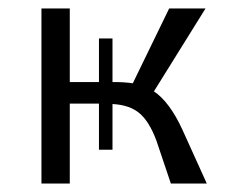

<svg xmlns="http://www.w3.org/2000/svg" viewBox="-20 -434 532 454"><path d="M246 -188V-80H214V-189H145V0H78V-414H145V-240H214V-343H246V-240H249Q275 -240 294 -237L380 -414H466L344 -218Q381 -193 411 -128L469 0H384L350 -101Q333 -147 309.5 -166.5Q286 -186 246 -188Z"/></svg>

Font: QiushuiShotai Bright
Style: Regular
Weight: 400
Designer: Christian Thalmann (Catharsis Fonts)
Version: Version 1.250;